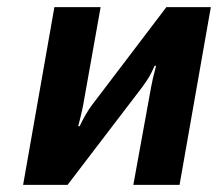

<svg xmlns="http://www.w3.org/2000/svg" viewBox="-20 -520 620 540"><path d="M133 -500H263L214 -225Q211 -209 206.5 -191Q202 -173 200 -165H204Q221 -201 239 -225L448 -500H573L485 0H355L405 -275Q409 -298 419 -335H415Q405 -313 399 -303Q393 -293 380 -275L170 0H45Z"/></svg>

Font: Scada
Style: Bold Italic
Weight: 700
Italic angle: -10°
Version: Version 4.000